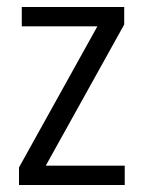

<svg xmlns="http://www.w3.org/2000/svg" viewBox="-20 -530 411 550"><path d="M34.4 0V-50.3L259 -454.6H42.4V-510H335.8V-459.7L111.1 -55.4H337.3V0Z"/></svg>

Font: Saira Thin Condensed
Style: Regular
Weight: 100
Width: 3
Version: Version 1.101